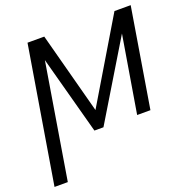

<svg xmlns="http://www.w3.org/2000/svg" viewBox="-161 -668 961 994"><g transform="rotate(-20 319.5 -171.0)"><path d="M307.6 -98.1 575.2 -545.9H646L315.9 0H266.1L118.7 -545.9H188.5ZM168.9 -545.9 45.4 203.6H-27.8L96.2 -545.9ZM501.5 0 592.3 -545.9H664.6L574.7 0Z"/></g></svg>

Font: Inter Tight Light
Style: Italic
Weight: 300
Italic angle: -9.39999°
Designer: Rasmus Andersson
Foundry: rsms
Version: Version 3.004